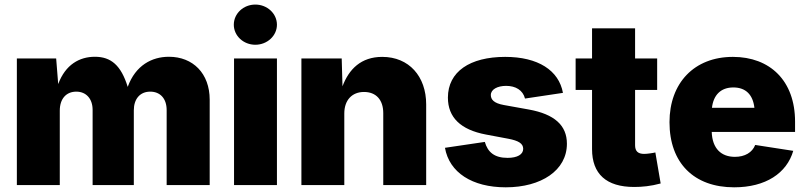

<svg xmlns="http://www.w3.org/2000/svg" viewBox="-20 -798 3479 828"><path d="M52.7 0H237.8V-320.8C237.8 -372.1 265.6 -402.8 309.1 -402.8C351.1 -402.8 379.4 -372.6 379.4 -324.2V0H557.1V-322.3C557.1 -371.6 584 -402.8 627.9 -402.8C670.4 -402.8 698.7 -373.5 698.7 -323.2V0H884.3V-368.2C884.3 -481.4 812 -553.2 708.5 -553.2C635.3 -553.2 564.5 -516.6 530.8 -423.3C502 -516.6 458.5 -553.2 389.2 -553.2C322.8 -553.2 262.2 -519.5 231 -435.5L222.2 -545.9H52.7Z M989.3 0H1174.3V-545.9H989.3ZM1081.1 -605C1132.3 -605 1174.3 -643.6 1174.3 -691.4C1174.3 -739.7 1132.3 -778.3 1081.1 -778.3C1029.8 -778.3 988.3 -739.7 988.3 -691.4C988.3 -643.6 1029.8 -605 1081.1 -605Z M1464.8 -308.6C1464.8 -366.7 1498.5 -401.4 1549.8 -401.4C1602.1 -401.4 1632.8 -367.2 1632.8 -310.1V0H1817.9V-347.7C1817.9 -468.8 1743.7 -552.7 1628.4 -552.7C1537.1 -552.7 1484.9 -500 1457 -425.8L1453.6 -545.9H1279.8V0H1464.8Z M2161.1 9.8C2314 9.8 2424.8 -63 2424.8 -178.2C2424.8 -257.8 2370.6 -305.7 2260.7 -325.7L2152.3 -345.2C2108.9 -353 2096.7 -369.6 2096.7 -388.2C2096.7 -412.6 2125.5 -427.7 2162.6 -427.7C2203.6 -427.7 2234.9 -409.2 2244.1 -373L2407.7 -397.5C2390.1 -494.6 2300.3 -552.7 2158.7 -552.7C2006.3 -552.7 1911.6 -488.8 1911.6 -377C1911.6 -292 1966.3 -238.3 2075.7 -217.8L2171.9 -199.7C2215.8 -191.4 2236.3 -179.2 2236.3 -156.2C2236.3 -131.8 2210.9 -117.2 2168.9 -117.2C2112.3 -117.2 2083.5 -141.6 2070.8 -186L1898.9 -160.6C1917.5 -54.2 2016.1 9.8 2161.1 9.8Z M2533.2 -675.8V-545.9H2462.4V-410.2H2533.2V-154.8C2533.2 -47.9 2594.7 8.3 2714.8 8.3C2748.5 8.3 2786.6 4.9 2829.1 -6.8L2806.2 -140.6C2797.9 -138.2 2770 -134.3 2758.3 -134.3C2730.5 -134.3 2718.8 -146.5 2718.8 -171.9V-410.2H2814V-545.9H2718.8V-675.8Z M3146 9.8C3282.2 9.8 3373 -51.3 3400.9 -147.5L3236.8 -172.9C3224.1 -140.1 3191.9 -121.6 3149.4 -121.6C3090.8 -121.6 3051.8 -156.7 3049.3 -229H3408.7V-273.4C3408.7 -449.7 3300.8 -552.7 3140.6 -552.7C2973.6 -552.7 2867.2 -439.9 2867.2 -271C2867.2 -95.2 2972.7 9.8 3146 9.8ZM3050.3 -333C3056.6 -388.2 3088.4 -420.9 3142.6 -420.9C3196.3 -420.9 3227.1 -389.2 3233.4 -333Z"/></svg>

Font: Raveo ExtraBold
Style: Regular
Weight: 800
Designer: Jakub Foglar, Rasmus Andersson (Inter)
Foundry: Jakubfoglar.com
Version: Version 1.100;Glyphs 3.2.3 (3260)